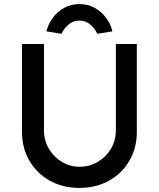

<svg xmlns="http://www.w3.org/2000/svg" viewBox="-20 -917 780 943"><path d="M88 -269V-701H196V-278Q196 -227 220 -186.5Q244 -146 283.5 -122Q323 -98 370 -98Q420 -98 460.5 -122Q501 -146 525 -186.5Q549 -227 549 -278V-701H652V-269Q652 -190 615.5 -127.5Q579 -65 515 -29.5Q451 6 370 6Q289 6 225 -29.5Q161 -65 124.5 -127.5Q88 -190 88 -269ZM208 -763Q217 -799 239.5 -829.5Q262 -860 295.5 -878.5Q329 -897 370 -897Q412 -897 445 -878.5Q478 -860 501 -829.5Q524 -799 532 -763L458 -751Q447 -776 424 -796Q401 -816 370 -816Q339 -816 316 -796Q293 -776 282 -751Z"/></svg>

Font: Mach
Style: Regular
Weight: 400
Version: Version 1.002